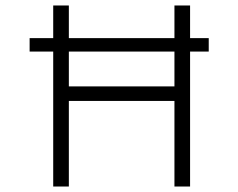

<svg xmlns="http://www.w3.org/2000/svg" viewBox="-20 -680 869 700"><path d="M88 -541H741V-492H88ZM616 0V-660H673V0ZM174 0V-660H231V0ZM194 -312V-365H638V-312Z"/></svg>

Font: Bricolage Grotesque ExtraLight
Style: Regular
Weight: 250
Designer: Mathieu Triay
Foundry: Atelier Triay
Version: Version 1.000;gftools[0.9.30]